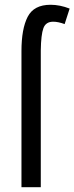

<svg xmlns="http://www.w3.org/2000/svg" viewBox="-20 -785 312 805"><path d="M203 -694Q172 -694 162 -667Q152 -640 151 -574V0H70V-571Q70 -664 96 -714.5Q122 -765 192 -765Q231 -765 272 -749L251 -684Q224 -694 203 -694Z"/></svg>

Font: Noto Sans ExtraCondensed
Style: Regular
Weight: 400
Width: 2
Designer: Monotype Design Team
Foundry: Monotype Imaging Inc.
Version: Version 2.013; ttfautohint (v1.8.4.7-5d5b)